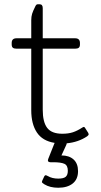

<svg xmlns="http://www.w3.org/2000/svg" viewBox="-20 -660 473 903"><path d="M397 -29Q397 -24 390 -19Q348 9 294 14Q294 15 292 21L269 71Q305 71 326 90Q347 109 347 145Q347 183 322 203Q297 223 254 223Q215 223 189 207Q180 201 178 198.5Q176 196 179 189L187 172Q190 164 196 164Q197 164 205 168Q225 180 254 180Q279 180 289 171.5Q299 163 299 143Q299 118 283 110.5Q267 103 230 103H217Q209 103 206.5 98.5Q204 94 207 87L234 19L237 12Q180 3 153.5 -37Q127 -77 127 -141V-431H58Q46 -431 40.5 -435.5Q35 -440 35 -451V-458Q35 -480 58 -480H127V-565Q127 -582 131 -595Q135 -608 146 -630Q149 -636 151.5 -638Q154 -640 159 -640H166Q181 -640 181 -622V-480H333Q356 -480 356 -458V-451Q356 -440 350.5 -435.5Q345 -431 333 -431H181V-144Q181 -86 202 -58.5Q223 -31 273 -31Q302 -31 323 -38Q344 -45 367 -60Q372 -63 374 -63Q378 -63 381 -57L395 -35Q397 -31 397 -29Z"/></svg>

Font: Mitr ExtraLight
Style: Regular
Weight: 250
Designer: Thanarat Vachiruckul
Foundry: Cadson Demak Co.,Ltd.
Version: Version 1.000